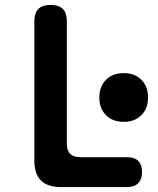

<svg xmlns="http://www.w3.org/2000/svg" viewBox="-20 -760 640 780"><path d="M227.5 0Q173.2 0 146.3 -26.9Q119.5 -53.7 119.5 -108V-674Q119.5 -707.5 135.7 -723.7Q152 -740 185.5 -740Q219 -740 235.3 -723.7Q251.5 -707.5 251.5 -674V-175.5Q251.5 -148.5 265 -135Q278.5 -121.5 305.5 -121.5H496.6Q526.4 -121.5 541.7 -106.2Q557 -90.9 557 -61.1Q557 -31.3 541.4 -15.7Q525.7 0 495.9 0ZM383.5 -364Q383.5 -408.8 410.6 -435.9Q437.7 -463 482.5 -463Q527.3 -463 554.4 -435.9Q581.5 -408.8 581.5 -364Q581.5 -319.2 554.4 -292.1Q527.3 -265 482.5 -265Q437.7 -265 410.6 -292.1Q383.5 -319.2 383.5 -364Z"/></svg>

Font: Maple Mono
Style: Regular
Weight: 400
Monospace: yes
Designer: subframe7536
Version: Version 7.300